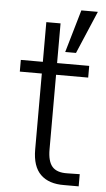

<svg xmlns="http://www.w3.org/2000/svg" viewBox="-53 -779 448 814"><g transform="rotate(5 170.5 -372.0)"><path d="M22.5 -462.9V-512.7H116.2V-681.6H176.8V-512.7H313.5V-462.9H176.8V-145.5Q176.8 -94.7 196.3 -72.3Q215.8 -49.8 259.8 -50.8L313.5 -51.8V0H252Q186.5 1 151.4 -33.2Q116.2 -67.4 116.2 -139.6V-462.9ZM207 -562.5 259.8 -744.1H330.1L252.9 -562.5Z"/></g></svg>

Font: Gothic A1 Light
Style: Regular
Weight: 300
Version: Version 2.50